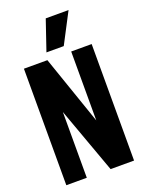

<svg xmlns="http://www.w3.org/2000/svg" viewBox="-169 -1004 816 1084"><g transform="rotate(-20 238.5 -462.5)"><path d="M35 0V-700H176L319 -286V-700H442V0H301L158 -395V0ZM186 -743 248 -925H385L290 -743Z"/></g></svg>

Font: Georama Condensed
Style: Bold
Weight: 700
Width: 3
Designer: Jean-Baptiste Levee
Foundry: Production Type
Version: Version 1.000